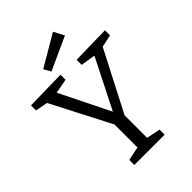

<svg xmlns="http://www.w3.org/2000/svg" viewBox="-257 -1034 1155 1155"><g transform="rotate(-45 320.5 -456.5)"><path d="M190 0V-43L292 -64L278 -46V-272L287 -239L76 -648L95 -633L4 -650V-693L260 -698V-655L153 -635L161 -651L334 -301H317L492 -648L499 -633L392 -650V-693L638 -698V-655L547 -635L565 -650L353 -239L360 -272V-46L346 -64L448 -43V0ZM235 -750 210 -795 411 -913 446 -846Z"/></g></svg>

Font: Bitter Thin
Style: Regular
Weight: 400
Version: Version 3.021